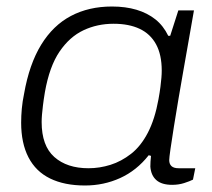

<svg xmlns="http://www.w3.org/2000/svg" viewBox="-20 -558 652 590"><path d="M241 12Q178 12 134 -9.5Q90 -31 67.5 -74.5Q45 -118 45 -181Q45 -202 47 -224Q49 -246 54 -270Q70 -361 106.5 -420.5Q143 -480 198 -509Q253 -538 324 -538Q366 -538 399.5 -528Q433 -518 457.5 -498.5Q482 -479 497 -448H503L528 -526H576L556 -412Q551 -383 543.5 -341Q536 -299 528.5 -254.5Q521 -210 514.5 -169.5Q508 -129 504 -101Q500 -73 500 -66Q500 -54 507 -47.5Q514 -41 529 -41H580L573 -6Q563 -1 546 4.5Q529 10 509 10Q477 10 460.5 -4.5Q444 -19 442 -46Q442 -53 442.5 -61.5Q443 -70 444 -79L437 -81Q400 -34 349.5 -11Q299 12 241 12ZM252 -41Q286 -41 319.5 -51.5Q353 -62 383 -85.5Q413 -109 434.5 -150.5Q456 -192 467 -253Q471 -275 473 -291Q475 -307 476 -319Q477 -331 477 -341Q477 -390 459.5 -422Q442 -454 409 -469.5Q376 -485 329 -485Q279 -485 236.5 -465Q194 -445 163 -399.5Q132 -354 118 -275Q114 -251 112 -234Q110 -217 109 -205.5Q108 -194 108 -183Q108 -110 147 -75.5Q186 -41 252 -41Z"/></svg>

Font: Archivo SemiExpanded ExtraLight
Style: Italic
Weight: 250
Width: 6
Italic angle: -10°
Designer: Hector Gatti
Foundry: Omnibus-Type
Version: Version 2.001